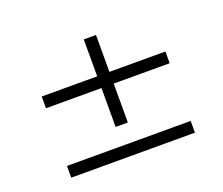

<svg xmlns="http://www.w3.org/2000/svg" viewBox="-88 -653 857 738"><g transform="rotate(-20 341.0 -283.5)"><path d="M88 -326V-374H594V-326ZM88 -42V-90H594V-42ZM315 -167V-525H365V-167Z"/></g></svg>

Font: Lexend Exa ExtraLight
Style: Regular
Weight: 250
Designer: Bonnie Shaver-Troup, Thomas Jockin
Foundry: Lexend
Version: Version 1.007